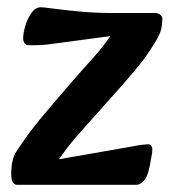

<svg xmlns="http://www.w3.org/2000/svg" viewBox="-20 -511 476 531"><path d="M26 0Q20 0 15.5 -7Q11 -14 11 -30Q11 -50 14.5 -65Q18 -80 22 -87Q54 -137 93 -184Q132 -231 167 -271Q204 -314 238.5 -352Q273 -390 295 -427L329 -417L112 -388Q94 -386 78.5 -386Q63 -386 58 -386Q51 -386 47.5 -392Q44 -398 44 -405Q44 -419 50 -439.5Q56 -460 67 -475.5Q78 -491 93 -491Q99 -491 129 -487Q159 -483 202 -479Q245 -475 289 -475H409Q417 -475 423 -470.5Q429 -466 429 -459Q429 -446 426 -431.5Q423 -417 409 -394Q385 -354 352.5 -315.5Q320 -277 282 -235Q244 -192 203 -146.5Q162 -101 130 -51L100 -63L340 -105Q360 -109 372.5 -110.5Q385 -112 389 -112Q398 -112 400.5 -104Q403 -96 398 -74Q391 -27 380 -13.5Q369 0 357 0Z"/></svg>

Font: Alkatra
Style: Regular
Weight: 400
Designer: Suman Bhandary
Version: Version 1.100;gftools[0.9.22]